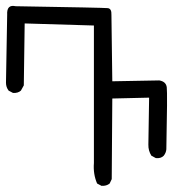

<svg xmlns="http://www.w3.org/2000/svg" viewBox="-22 -596 579 642"><path d="M317.4 25.4 302.7 17.6Q289.1 -13.7 292 -50.8V-510.7L60.5 -517.6L57.6 -310.5L47.9 -293Q38.1 -284.2 21.5 -285.2L6.8 -293Q-2 -304.7 -2 -319.3L2 -546.9Q0 -582 30.3 -575.2Q325.2 -570.3 338.4 -568.8Q351.6 -567.4 350.6 -545.9L353.5 -324.2L510.7 -327.1Q533.2 -323.2 535.6 -304.2Q538.1 -285.2 534.2 -96.7Q533.2 -85 525.4 -75.2Q515.6 -65.4 499 -67.4L484.4 -75.2Q473.6 -91.8 474.1 -112.8Q474.6 -133.8 476.6 -269.5L353.5 -266.6L351.6 2.9L344.7 17.6Q334 26.4 317.4 25.4Z"/></svg>

Font: JasonHandwriting2
Style: Regular
Weight: 400
Version: Version 1.05.10